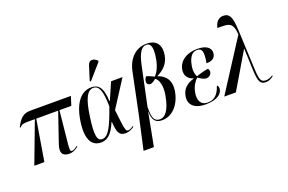

<svg xmlns="http://www.w3.org/2000/svg" viewBox="-123 -1252 2902 1937"><g transform="rotate(-20 1327.5 -284.0)"><path d="M49 0H157L230 -440H465L356 -121C324 -29 357 7 422 7C457 7 482 -1 523 -33L519 -42C490 -18 471 -11 460 -11C438 -11 438 -28 444 -97L479 -440H606L637 -536H204C124 -536 87 -499 43 -413L50 -410C76 -437 93 -440 150 -440H215Z M877 -605 1015 -763 1018 -775C983 -812 932 -819 915 -766L866 -610ZM764 10C848 10 892 -56 931 -147H936C942 -28 965 7 1027 7C1069 7 1101 -12 1123 -28L1119 -37C1105 -26 1080 -11 1062 -11C1034 -11 1029 -41 1006 -249L1191 -536H1068L989 -354H984C979 -511 927 -547 859 -547C749 -547 667 -452 639 -257C612 -65 669 10 764 10ZM786 -18C733 -18 717 -77 745 -272C771 -464 814 -535 876 -535C935 -535 963 -474 965 -304C898 -114 853 -18 786 -18Z M1136 236H1247L1315 -120H1317C1317 -34 1344 10 1420 10C1526 10 1614 -79 1639 -219C1659 -333 1608 -396 1525 -424L1526 -426C1594 -460 1650 -508 1666 -597C1682 -686 1654 -770 1532 -770C1419 -770 1332 -691 1304 -551L1214 -116ZM1403 -7C1342 -7 1323 -47 1325 -167L1413 -583C1442 -718 1479 -760 1527 -760C1575 -760 1593 -713 1572 -592C1559 -519 1532 -462 1499 -429C1467 -446 1435 -458 1419 -463C1405 -451 1398 -433 1397 -422C1391 -390 1409 -374 1432 -374C1456 -375 1479 -395 1494 -408C1532 -382 1552 -314 1535 -216C1507 -57 1454 -7 1403 -7Z M1887 10C2006 10 2063 -34 2071 -85C2075 -104 2069 -123 2056 -130C2023 -26 1970 -1 1912 -1C1834 -1 1813 -65 1826 -139C1839 -209 1871 -249 1898 -274C1933 -248 1960 -235 1983 -235C2011 -235 2035 -254 2040 -280C2043 -300 2037 -313 2028 -320C1996 -316 1952 -305 1901 -287C1888 -302 1876 -348 1887 -407C1903 -499 1942 -536 1988 -536C2046 -536 2056 -495 2035 -377C2101 -377 2128 -403 2135 -444C2143 -491 2112 -546 1995 -546C1886 -546 1799 -493 1783 -402C1772 -339 1803 -296 1860 -279V-276C1792 -257 1736 -216 1723 -139C1708 -54 1759 10 1887 10Z M2088 0H2213L2441 -385H2443L2452 -150C2458 -19 2478 7 2537 7C2565 7 2595 -7 2618 -28L2615 -37C2595 -22 2568 -11 2543 -11C2490 -11 2477 -34 2471 -156L2452 -578C2446 -716 2427 -770 2355 -770C2295 -770 2268 -718 2260 -674C2381 -674 2426 -680 2437 -541Z"/></g></svg>

Font: Noto Serif Display Condensed Medium
Style: Italic
Weight: 500
Width: 3
Italic angle: -12°
Designer: Monotype Design Team
Foundry: Monotype Imaging Inc.
Version: Version 2.009